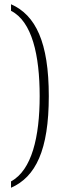

<svg xmlns="http://www.w3.org/2000/svg" viewBox="-20 -768 292 905"><path d="M32 87V117C148 66 210 -60 210 -315C210 -569 148 -697 32 -748V-717C131 -667 167 -508 167 -315C167 -123 130 34 32 87Z"/></svg>

Font: Noto Serif Georgian Condensed ExtraLight
Style: Regular
Weight: 200
Width: 3
Designer: Monotype Design Team, Akaki Razmadze
Foundry: Google LLC
Version: Version 2.003